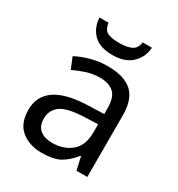

<svg xmlns="http://www.w3.org/2000/svg" viewBox="-177 -857 915 985"><g transform="rotate(30 280.5 -365.0)"><path d="M288 -545Q386 -545 433 -502Q480 -459 480 -365V0H416L399 -76H395Q360 -32 321.5 -11Q283 10 215 10Q142 10 94 -28.5Q46 -67 46 -149Q46 -229 109 -272.5Q172 -316 303 -320L394 -323V-355Q394 -422 365 -448Q336 -474 283 -474Q241 -474 203 -461.5Q165 -449 132 -433L105 -499Q140 -518 188 -531.5Q236 -545 288 -545ZM314 -259Q214 -255 175.5 -227Q137 -199 137 -148Q137 -103 164.5 -82Q192 -61 235 -61Q303 -61 348 -98.5Q393 -136 393 -214V-262ZM436 -740Q431 -680 390.5 -643Q350 -606 278 -606Q204 -606 166.5 -642.5Q129 -679 125 -740H179Q184 -699 209 -688Q234 -677 280 -677Q319 -677 347.5 -689Q376 -701 381 -740Z"/></g></svg>

Font: Noto Sans Avestan
Style: Regular
Weight: 400
Designer: Monotype Design Team
Foundry: Monotype Imaging Inc.
Version: Version 2.003; ttfautohint (v1.8.4.7-5d5b)